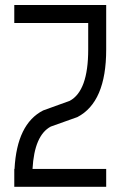

<svg xmlns="http://www.w3.org/2000/svg" viewBox="-20 -740 477 761"><path d="M400.9 0.5H36.6V-70.3H37.6Q46.9 -249 150.9 -302.2Q152.8 -303.2 256.3 -340.3Q329.6 -379.4 329.6 -543.5V-648.9H36.6V-720.2H400.9V-543.5Q400.9 -335 286.6 -275.9L181.2 -238.3Q116.2 -203.6 108.9 -70.3H400.9Z"/></svg>

Font: Greenwashing Machine
Style: Regular
Weight: 400
Designer: Tup Wanders
Foundry: Free font, DO NOT SELL
Version: Version 1.00;August 10, 2023;FontCreator 11.5.0.2430 64-bit